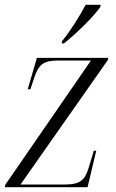

<svg xmlns="http://www.w3.org/2000/svg" viewBox="-24 -776 479 796"><path d="M233 -605 232 -596H241C293 -637 364 -707 392 -747L393 -756H331C304 -705 267 -647 233 -605ZM-4 0H339L375 -151H365L344 -82C328 -30 311 -11 242 -11H61L423 -527L425 -536H129L91 -406H102L117 -451C136 -509 156 -525 216 -525H353L-2 -10Z"/></svg>

Font: Noto Serif Display SemiCondensed Light
Style: Italic
Weight: 300
Width: 4
Italic angle: -12°
Designer: Monotype Design Team
Foundry: Monotype Imaging Inc.
Version: Version 2.009